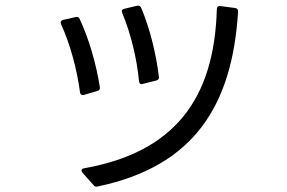

<svg xmlns="http://www.w3.org/2000/svg" viewBox="-20 -644 1040 696"><path d="M546 -352C554 -354 557 -359 556 -366C546 -449 523 -542 492 -615C489 -622 484 -625 476 -623L430 -612C422 -610 420 -605 423 -597C454 -523 476 -433 484 -349C485 -341 490 -337 498 -340ZM319 27C323 32 328 34 334 32C683 -41 822 -261 843 -602C843 -610 840 -614 832 -615L779 -622C771 -623 766 -619 766 -611C757 -284 611 -92 285 -34C275 -32 273 -26 279 -18ZM332 -314C340 -316 343 -320 342 -328C329 -411 303 -502 269 -575C266 -582 261 -584 254 -582L209 -572C201 -570 198 -564 201 -557C235 -483 259 -392 270 -310C271 -301 277 -298 284 -300Z"/></svg>

Font: LINE Seed JP App_OTF Regular
Style: Regular
Weight: 400
Designer: LY Corporation & Fontrix & Fontworks
Version: Version 1.002